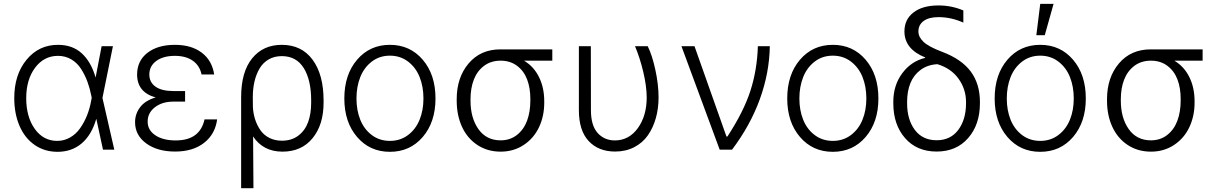

<svg xmlns="http://www.w3.org/2000/svg" viewBox="-20 -789 6415 1012"><path d="M281.7 11.2Q213.9 10.7 162.1 -25.4Q110.4 -61.5 82.8 -125.7Q55.2 -189.9 55.2 -272.5Q55.2 -395.5 119.9 -474.1Q184.6 -552.7 285.6 -552.7Q362.3 -552.7 411.4 -507.6Q460.4 -462.4 483.9 -380.4L515.6 -545.4H575.2L520 -272.9L582.5 0H522.9L487.8 -162.1H487.3Q462.4 -76.7 409.7 -32.5Q356.9 11.7 281.7 11.2ZM463.4 -273.4 461.4 -283.7Q453.6 -323.7 440.9 -358.2Q428.2 -392.6 408 -424.8Q387.7 -457 356.2 -475.8Q324.7 -494.6 285.6 -494.6Q211.9 -494.6 165 -432.1Q118.2 -369.6 118.2 -271.5Q118.2 -172.9 163.3 -109.6Q208.5 -46.4 281.7 -46.4Q318.4 -46.4 349.6 -64.5Q380.9 -82.5 402.6 -113.5Q424.3 -144.5 439 -181.4Q453.6 -218.3 460.9 -260.3Z M955.6 -253.4H894Q834.5 -253.4 796.1 -223.4Q757.8 -193.4 758.3 -147.5Q758.3 -103 798.8 -75.9Q839.4 -48.8 906.2 -48.8Q1033.7 -48.8 1058.1 -159.7H1124.5Q1114.3 -82 1055.7 -36.1Q997.1 9.8 903.3 9.8Q809.6 9.8 750.7 -33.2Q691.9 -76.2 691.9 -145Q691.9 -188.5 718.3 -223.6Q744.6 -258.8 800.3 -275.4Q702.6 -302.7 702.6 -396.5Q703.1 -468.8 757.3 -510.7Q811.5 -552.7 901.9 -552.7Q988.3 -552.7 1043 -511.7Q1097.7 -470.7 1108.9 -396.5H1042.5Q1032.2 -443.8 995.8 -469.2Q959.5 -494.6 901.9 -494.6Q840.8 -494.6 804.2 -468Q767.6 -441.4 767.1 -397.5Q766.6 -356 799.3 -332.5Q832 -309.1 894 -309.1H955.6Z M1251 203.1V-276.9Q1251 -409.7 1308.8 -481.2Q1366.7 -552.7 1465.3 -552.7Q1569.8 -552.7 1627.7 -474.1Q1685.5 -395.5 1685.5 -259.8V-247.6Q1685.5 -131.8 1627.7 -60.8Q1569.8 10.3 1468.8 10.3Q1367.2 10.3 1314 -69.8L1315.9 203.1ZM1313 -224.1Q1314.9 -190.4 1324.5 -160.4Q1334 -130.4 1351.6 -104.2Q1369.1 -78.1 1398.7 -62.7Q1428.2 -47.4 1466.3 -47.4Q1517.1 -47.4 1552.5 -74.2Q1587.9 -101.1 1604 -145.3Q1620.1 -189.5 1620.1 -247.6V-259.8Q1620.1 -367.2 1581.1 -430.2Q1542 -493.2 1465.3 -493.2Q1426.3 -493.2 1396.5 -476.1Q1366.7 -459 1348.6 -428.7Q1330.6 -398.4 1321.5 -360.1Q1312.5 -321.8 1312.5 -277.3Z M1794.9 -270Q1794.9 -395.5 1862.1 -474.1Q1929.2 -552.7 2035.2 -552.7Q2141.1 -552.7 2208.3 -474.1Q2275.4 -395.5 2275.4 -270Q2275.4 -145.5 2208.3 -67.1Q2141.1 11.2 2035.2 11.2Q1929.2 11.2 1862.1 -67.1Q1794.9 -145.5 1794.9 -270ZM1939.7 -77.1Q1980.5 -46.4 2035.2 -46.4Q2089.8 -46.4 2130.6 -77.1Q2171.4 -107.9 2191.7 -158Q2211.9 -208 2211.9 -270Q2211.9 -332 2191.9 -382.6Q2171.9 -433.1 2130.9 -464.4Q2089.8 -495.6 2035.2 -495.6Q1980.5 -495.6 1939.7 -464.4Q1898.9 -433.1 1878.9 -382.6Q1858.9 -332 1858.9 -270Q1858.9 -208 1878.9 -158Q1898.9 -107.9 1939.7 -77.1Z M2387.2 -258.3V-266.1Q2387.2 -380.4 2450 -454.6Q2512.7 -528.8 2617.7 -528.8H2891.1V-469.2H2742.2Q2793.5 -438.5 2821 -382.8Q2848.6 -327.1 2848.6 -254.9V-247.6Q2848.6 -177.2 2821.3 -118.9Q2793.9 -60.5 2740.7 -25.1Q2687.5 10.3 2618.7 10.3Q2549.3 10.3 2496.1 -24.9Q2442.9 -60.1 2415 -120.8Q2387.2 -181.6 2387.2 -258.3ZM2460 -266.1V-258.3Q2460 -167.5 2501.7 -108.4Q2543.5 -49.3 2618.7 -49.3Q2668.5 -49.3 2704.6 -77.6Q2740.7 -106 2758.1 -152.8Q2775.4 -199.7 2775.4 -259.8V-268.1Q2775.4 -325.2 2758.5 -369.9Q2741.7 -414.6 2705.6 -441.9Q2669.4 -469.2 2618.7 -469.2Q2567.4 -469.2 2531 -441.7Q2494.6 -414.1 2477.3 -368.9Q2460 -323.7 2460 -266.1Z M3031.2 -545.4H3094.2L3094.7 -208.5Q3094.7 -127.9 3129.6 -88.6Q3164.6 -49.3 3220.2 -48.8Q3294.9 -48.8 3341.8 -113.5Q3388.7 -178.2 3388.7 -276.4Q3388.2 -335.9 3370.6 -409.9Q3353 -483.9 3327.1 -545.4H3394Q3417.5 -498.5 3434.3 -420.9Q3451.2 -343.3 3451.2 -275.4Q3451.2 -217.3 3436.8 -166.3Q3422.4 -115.2 3394.8 -75.7Q3367.2 -36.1 3322.8 -13.2Q3278.3 9.8 3222.2 9.8Q3134.3 9.8 3082.5 -45.9Q3030.8 -101.6 3031.2 -210Z M3773.4 0 3571.8 -545.4H3640.6L3809.1 -69.3H3814Q3899.4 -199.7 3935.1 -309.8Q3970.7 -419.9 3974.6 -545.4H4037.6Q4035.2 -404.8 3985.1 -266.6Q3935.1 -128.4 3838.4 0Z M4129.4 -270Q4129.4 -395.5 4196.5 -474.1Q4263.7 -552.7 4369.6 -552.7Q4475.6 -552.7 4542.7 -474.1Q4609.9 -395.5 4609.9 -270Q4609.9 -145.5 4542.7 -67.1Q4475.6 11.2 4369.6 11.2Q4263.7 11.2 4196.5 -67.1Q4129.4 -145.5 4129.4 -270ZM4274.2 -77.1Q4314.9 -46.4 4369.6 -46.4Q4424.3 -46.4 4465.1 -77.1Q4505.9 -107.9 4526.1 -158Q4546.4 -208 4546.4 -270Q4546.4 -332 4526.4 -382.6Q4506.3 -433.1 4465.3 -464.4Q4424.3 -495.6 4369.6 -495.6Q4314.9 -495.6 4274.2 -464.4Q4233.4 -433.1 4213.4 -382.6Q4193.4 -332 4193.4 -270Q4193.4 -208 4213.4 -158Q4233.4 -107.9 4274.2 -77.1Z M4747.1 -623.5Q4747.1 -686.5 4794.9 -723.4Q4842.8 -760.3 4926.3 -760.3Q4996.1 -760.3 5057.6 -733.9V-669.9Q4993.2 -698.7 4926.8 -698.7Q4876 -698.7 4848.4 -678.5Q4820.8 -658.2 4820.8 -623Q4820.8 -593.8 4847.7 -568.4Q4874.5 -543 4943.8 -516.6Q5047.4 -478 5096.2 -412.6Q5145 -347.2 5145 -252V-244.6Q5145 -132.3 5083 -61.3Q5021 9.8 4917 9.8Q4812 9.8 4750.2 -61.3Q4688.5 -132.3 4688.5 -244.6V-252.4Q4688.5 -339.4 4735.6 -402.8Q4782.7 -466.3 4856.4 -483.9V-486.3Q4747.1 -530.3 4747.1 -623.5ZM4761.2 -252.4V-244.6Q4761.2 -158.7 4802 -104.2Q4842.8 -49.8 4917 -49.8Q4990.2 -49.8 5031 -104.5Q5071.8 -159.2 5071.8 -244.6V-252Q5071.3 -320.3 5031.7 -374.8Q4992.2 -429.2 4920.9 -450.7Q4868.7 -447.8 4832 -420.4Q4795.4 -393.1 4778.3 -350.1Q4761.2 -307.1 4761.2 -252.4Z M5442.4 -603.5 5462.9 -768.6H5533.2L5486.8 -603.5ZM5222.7 -270Q5222.7 -395.5 5289.8 -474.1Q5356.9 -552.7 5462.9 -552.7Q5568.8 -552.7 5636 -474.1Q5703.1 -395.5 5703.1 -270Q5703.1 -145.5 5636 -67.1Q5568.8 11.2 5462.9 11.2Q5356.9 11.2 5289.8 -67.1Q5222.7 -145.5 5222.7 -270ZM5367.4 -77.1Q5408.2 -46.4 5462.9 -46.4Q5517.6 -46.4 5558.3 -77.1Q5599.1 -107.9 5619.4 -158Q5639.6 -208 5639.6 -270Q5639.6 -332 5619.6 -382.6Q5599.6 -433.1 5558.6 -464.4Q5517.6 -495.6 5462.9 -495.6Q5408.2 -495.6 5367.4 -464.4Q5326.7 -433.1 5306.6 -382.6Q5286.6 -332 5286.6 -270Q5286.6 -208 5306.6 -158Q5326.7 -107.9 5367.4 -77.1Z M5814.9 -258.3V-266.1Q5814.9 -380.4 5877.7 -454.6Q5940.4 -528.8 6045.4 -528.8H6318.8V-469.2H6169.9Q6221.2 -438.5 6248.8 -382.8Q6276.4 -327.1 6276.4 -254.9V-247.6Q6276.4 -177.2 6249 -118.9Q6221.7 -60.5 6168.5 -25.1Q6115.2 10.3 6046.4 10.3Q5977.1 10.3 5923.8 -24.9Q5870.6 -60.1 5842.8 -120.8Q5814.9 -181.6 5814.9 -258.3ZM5887.7 -266.1V-258.3Q5887.7 -167.5 5929.4 -108.4Q5971.2 -49.3 6046.4 -49.3Q6096.2 -49.3 6132.3 -77.6Q6168.5 -106 6185.8 -152.8Q6203.1 -199.7 6203.1 -259.8V-268.1Q6203.1 -325.2 6186.3 -369.9Q6169.4 -414.6 6133.3 -441.9Q6097.2 -469.2 6046.4 -469.2Q5995.1 -469.2 5958.7 -441.7Q5922.4 -414.1 5905 -368.9Q5887.7 -323.7 5887.7 -266.1Z"/></svg>

Font: Interop Light
Style: Regular
Weight: 300
Designer: Rasmus Andersson, Google, Jang Haemin
Foundry: jhaemin
Version: Version 1.007